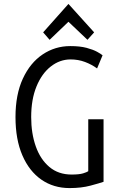

<svg xmlns="http://www.w3.org/2000/svg" viewBox="-20 -944 600 979"><path d="M335 15Q253 15 191 -28Q129 -71 94 -152Q59 -233 59 -347Q59 -462 96.5 -543Q134 -624 197.5 -666.5Q261 -709 338 -709Q388 -709 421.5 -700Q455 -691 475 -680Q495 -669 503 -662L475 -595Q448 -615 413.5 -628Q379 -641 340 -641Q285 -641 239 -605Q193 -569 166 -503Q139 -437 139 -347Q139 -264 162.5 -197.5Q186 -131 232 -92.5Q278 -54 345 -54Q384 -54 403.5 -60Q423 -66 430 -71V-336H508V-17Q488 -10 441.5 2.5Q395 15 335 15ZM233 -741 200 -779 329 -924 460 -779 426 -741 329 -833Z"/></svg>

Font: Ubuntu Sans Mono
Style: Regular
Weight: 400
Monospace: yes
Designer: Dalton Maag Ltd
Foundry: Dalton Maag Ltd
Version: Version 1.006